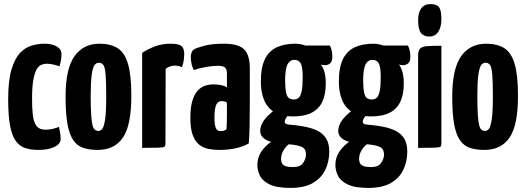

<svg xmlns="http://www.w3.org/2000/svg" viewBox="-20 -724 2576 940"><path d="M168 10Q129 10 101 0Q73 -10 55 -37Q37 -64 28.5 -112.5Q20 -161 20 -239Q20 -329 36 -383Q52 -437 78 -464.5Q104 -492 135.5 -501Q167 -510 198 -510Q235 -510 258 -496.5Q281 -483 281 -459Q281 -448 279 -432.5Q277 -417 271 -399Q259 -404 241.5 -408Q224 -412 208 -412Q195 -412 182 -406.5Q169 -401 159 -383.5Q149 -366 143 -332Q137 -298 137 -241Q137 -198 140 -168.5Q143 -139 150.5 -121.5Q158 -104 171 -96.5Q184 -89 204 -89Q220 -89 238 -93Q256 -97 268 -103Q273 -84 275 -70.5Q277 -57 277 -44Q277 -19 246.5 -4.5Q216 10 168 10Z M459 10Q419 10 389 0.5Q359 -9 339.5 -36.5Q320 -64 310.5 -115.5Q301 -167 301 -251Q301 -387 344.5 -448.5Q388 -510 467 -510Q521 -510 555.5 -488.5Q590 -467 606.5 -411.5Q623 -356 623 -255Q623 -110 581.5 -50Q540 10 459 10ZM462 -83Q472 -83 480.5 -93Q489 -103 494.5 -139Q500 -175 500 -252Q500 -324 497 -359.5Q494 -395 486 -406Q478 -417 463 -417Q452 -417 443 -405.5Q434 -394 429 -358.5Q424 -323 424 -252Q424 -194 426.5 -159.5Q429 -125 433.5 -109Q438 -93 445.5 -88Q453 -83 462 -83Z M676 0V-465Q702 -483 737.5 -496.5Q773 -510 815 -510Q856 -510 869 -498Q882 -486 882 -460Q882 -450 880 -432Q878 -414 871 -395Q861 -400 851.5 -401.5Q842 -403 834 -403Q825 -403 813 -399Q801 -395 791 -387L790 -20Q790 -10 785.5 -6Q781 -2 757 -1Q733 0 676 0Z M1054 10Q1026 10 1000.5 5Q975 0 955 -16Q935 -32 923.5 -63Q912 -94 912 -146Q912 -197 921.5 -229.5Q931 -262 947.5 -280Q964 -298 984.5 -304.5Q1005 -311 1027 -311Q1038 -311 1058 -308Q1078 -305 1091 -296Q1091 -296 1091 -307.5Q1091 -319 1091 -335Q1091 -351 1091 -365Q1091 -378 1087 -386Q1083 -394 1074 -398Q1065 -402 1049 -402Q1021 -402 987.5 -396Q954 -390 929 -381Q920 -398 917 -416Q914 -434 914 -446Q914 -455 917.5 -465.5Q921 -476 928 -481Q939 -489 978 -499.5Q1017 -510 1077 -510Q1146 -510 1174.5 -483Q1203 -456 1203 -388V-341Q1203 -284 1203 -224Q1203 -164 1202 -111.5Q1201 -59 1198 -22Q1173 -7 1136 1.5Q1099 10 1054 10ZM1062 -82Q1069 -82 1077 -84.5Q1085 -87 1089 -92Q1090 -103 1090.5 -125.5Q1091 -148 1091 -174Q1091 -200 1091 -221Q1086 -226 1078.5 -227.5Q1071 -229 1065 -229Q1057 -229 1050.5 -225.5Q1044 -222 1039.5 -213Q1035 -204 1032.5 -188.5Q1030 -173 1030 -149Q1030 -131 1031.5 -118.5Q1033 -106 1036.5 -97.5Q1040 -89 1046.5 -85.5Q1053 -82 1062 -82Z M1402 196Q1334 196 1299 178.5Q1264 161 1252 135Q1240 109 1240 84Q1240 47 1260 17.5Q1280 -12 1313 -33.5Q1346 -55 1386 -66L1421 -34Q1404 -27 1389 -13.5Q1374 0 1365 17.5Q1356 35 1356 55Q1356 67 1361 76Q1366 85 1379 89.5Q1392 94 1414 94Q1451 94 1464.5 73Q1478 52 1478 34Q1478 17 1471.5 6.5Q1465 -4 1441 -10.5Q1417 -17 1364 -20Q1329 -23 1304 -30.5Q1279 -38 1266 -52Q1253 -66 1254 -86Q1255 -103 1263.5 -120Q1272 -137 1290.5 -156Q1309 -175 1338 -196L1404 -175Q1404 -175 1396.5 -167Q1389 -159 1381.5 -148Q1374 -137 1374 -127Q1374 -115 1399 -113.5Q1424 -112 1460 -106Q1503 -99 1532 -85Q1561 -71 1576.5 -46.5Q1592 -22 1592 18Q1592 67 1572.5 107.5Q1553 148 1511.5 172Q1470 196 1402 196ZM1413 -154Q1355 -154 1321 -176Q1287 -198 1272 -236.5Q1257 -275 1257 -324Q1257 -395 1277.5 -435.5Q1298 -476 1336 -493Q1374 -510 1426 -510Q1439 -510 1454 -507Q1469 -504 1483 -498L1504 -449Q1536 -433 1555.5 -401.5Q1575 -370 1575 -317Q1575 -263 1558.5 -227Q1542 -191 1506.5 -172.5Q1471 -154 1413 -154ZM1418 -237Q1433 -237 1442.5 -245.5Q1452 -254 1457 -278Q1462 -302 1462 -347Q1462 -394 1453 -412.5Q1444 -431 1421 -431Q1408 -431 1397.5 -422Q1387 -413 1381.5 -391Q1376 -369 1376 -329Q1376 -294 1380 -273.5Q1384 -253 1393 -245Q1402 -237 1418 -237ZM1572 -405Q1557 -405 1533.5 -412.5Q1510 -420 1486.5 -430Q1463 -440 1447.5 -447.5Q1432 -455 1432 -455L1438 -501H1595Q1600 -492 1603.5 -478.5Q1607 -465 1607 -446Q1607 -424 1597 -414.5Q1587 -405 1572 -405Z M1784 196Q1716 196 1681 178.5Q1646 161 1634 135Q1622 109 1622 84Q1622 47 1642 17.5Q1662 -12 1695 -33.5Q1728 -55 1768 -66L1803 -34Q1786 -27 1771 -13.5Q1756 0 1747 17.5Q1738 35 1738 55Q1738 67 1743 76Q1748 85 1761 89.5Q1774 94 1796 94Q1833 94 1846.5 73Q1860 52 1860 34Q1860 17 1853.5 6.5Q1847 -4 1823 -10.5Q1799 -17 1746 -20Q1711 -23 1686 -30.5Q1661 -38 1648 -52Q1635 -66 1636 -86Q1637 -103 1645.5 -120Q1654 -137 1672.5 -156Q1691 -175 1720 -196L1786 -175Q1786 -175 1778.5 -167Q1771 -159 1763.5 -148Q1756 -137 1756 -127Q1756 -115 1781 -113.5Q1806 -112 1842 -106Q1885 -99 1914 -85Q1943 -71 1958.5 -46.5Q1974 -22 1974 18Q1974 67 1954.5 107.5Q1935 148 1893.5 172Q1852 196 1784 196ZM1795 -154Q1737 -154 1703 -176Q1669 -198 1654 -236.5Q1639 -275 1639 -324Q1639 -395 1659.5 -435.5Q1680 -476 1718 -493Q1756 -510 1808 -510Q1821 -510 1836 -507Q1851 -504 1865 -498L1886 -449Q1918 -433 1937.5 -401.5Q1957 -370 1957 -317Q1957 -263 1940.5 -227Q1924 -191 1888.5 -172.5Q1853 -154 1795 -154ZM1800 -237Q1815 -237 1824.5 -245.5Q1834 -254 1839 -278Q1844 -302 1844 -347Q1844 -394 1835 -412.5Q1826 -431 1803 -431Q1790 -431 1779.5 -422Q1769 -413 1763.5 -391Q1758 -369 1758 -329Q1758 -294 1762 -273.5Q1766 -253 1775 -245Q1784 -237 1800 -237ZM1954 -405Q1939 -405 1915.5 -412.5Q1892 -420 1868.5 -430Q1845 -440 1829.5 -447.5Q1814 -455 1814 -455L1820 -501H1977Q1982 -492 1985.5 -478.5Q1989 -465 1989 -446Q1989 -424 1979 -414.5Q1969 -405 1954 -405Z M2027 0V-451Q2027 -476 2036.5 -486Q2046 -496 2070.5 -498Q2095 -500 2141 -500V-20Q2141 -10 2136.5 -6Q2132 -2 2108 -1Q2084 0 2027 0ZM2081 -545Q2056 -545 2041.5 -562Q2027 -579 2027 -626Q2027 -661 2042 -682.5Q2057 -704 2088 -704Q2119 -704 2130 -688Q2141 -672 2141 -631Q2141 -591 2125.5 -568Q2110 -545 2081 -545Z M2352 10Q2312 10 2282 0.5Q2252 -9 2232.5 -36.5Q2213 -64 2203.5 -115.5Q2194 -167 2194 -251Q2194 -387 2237.5 -448.5Q2281 -510 2360 -510Q2414 -510 2448.5 -488.5Q2483 -467 2499.5 -411.5Q2516 -356 2516 -255Q2516 -110 2474.5 -50Q2433 10 2352 10ZM2355 -83Q2365 -83 2373.5 -93Q2382 -103 2387.5 -139Q2393 -175 2393 -252Q2393 -324 2390 -359.5Q2387 -395 2379 -406Q2371 -417 2356 -417Q2345 -417 2336 -405.5Q2327 -394 2322 -358.5Q2317 -323 2317 -252Q2317 -194 2319.5 -159.5Q2322 -125 2326.5 -109Q2331 -93 2338.5 -88Q2346 -83 2355 -83Z"/></svg>

Font: Yanone Kaffeesatz
Style: Bold
Weight: 700
Designer: Yanone (Cyrillic: Daniel Pouzeot, Huerta Tipografica, and Cyreal)
Foundry: Yanone
Version: Version 2.003